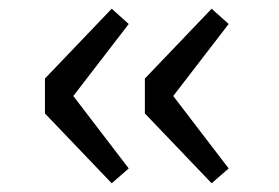

<svg xmlns="http://www.w3.org/2000/svg" viewBox="-20 -472 640 440"><path d="M236 -52 83 -212V-292L236 -452L275 -417L148 -252L275 -86ZM465 -52 312 -212V-292L465 -452L504 -417L377 -252L504 -86Z"/></svg>

Font: Source Code Pro
Style: Regular
Weight: 400
Monospace: yes
Designer: Paul D. Hunt, Teo Tuominen
Foundry: Adobe Systems Incorporated
Version: Version 2.030;PS 1.000;hotconv 16.6.51;makeotf.lib2.5.65220